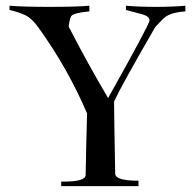

<svg xmlns="http://www.w3.org/2000/svg" viewBox="-20 -631 670 660"><path d="M279.3 -241.2Q212.9 -396.5 112.3 -536.1Q89.8 -567.4 68.4 -578.1Q43.9 -589.8 12.7 -596.7V-611.3Q58.6 -607.4 148.4 -607.4Q244.1 -607.4 287.1 -611.3V-591.8Q232.4 -586.9 224.6 -575.2Q219.7 -565.4 217.8 -551.8L215.8 -540Q282.2 -411.1 351.6 -293.9Q493.2 -546.9 494.1 -560.5Q494.1 -574.2 471.7 -581.1L413.1 -596.7V-611.3Q459 -607.4 515.6 -607.4Q573.2 -607.4 617.2 -611.3V-591.8Q577.1 -589.8 551.8 -575.2Q543 -569.3 528.3 -553.7L513.7 -538.1Q398.4 -338.9 372.1 -282.2Q372.1 -245.1 376 -34.2Q376 -9.8 456.1 -9.8V8.8H190.4V-6.8Q193.4 -6.8 201.2 -6.8Q273.4 -6.8 274.4 -29.3Q276.4 -143.6 279.3 -241.2Z"/></svg>

Font: Bentham
Style: Regular
Weight: 400
Version: Version 002.002